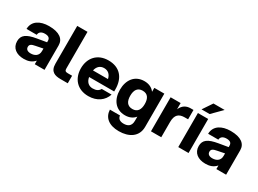

<svg xmlns="http://www.w3.org/2000/svg" viewBox="-40 -1530 3416 2540"><g transform="rotate(30 1668.0 -260.0)"><path d="M377 0H526V-373C526 -471 449 -532 291 -532C155 -532 51 -472 49 -350H205C206 -391 239 -417 293 -417C356 -417 373 -390 373 -354V-333L231 -309C83 -284 22 -241 22 -148C22 -44 102 12 213 12C280 12 333 -5 377 -55ZM182 -154C182 -192 209 -205 263 -215L373 -237V-198C373 -125 318 -96 258 -96C208 -96 182 -118 182 -154Z M610 -720V-144C610 -21 685 0 771 0H881V-115H814C777 -115 767 -129 767 -160V-720Z M1199 12C1333 12 1424 -57 1458 -160H1308C1288 -124 1255 -105 1199 -105C1136 -105 1096 -145 1084 -213H1467V-243C1467 -422 1371 -532 1199 -532C1028 -532 932 -415 932 -260C932 -105 1028 12 1199 12ZM1085 -314C1099 -378 1139 -415 1199 -415C1260 -415 1300 -378 1314 -314Z M1781 212C1935 212 2056 139 2056 -13V-520H1903V-460C1869 -505 1818 -532 1747 -532C1600 -532 1521 -420 1521 -271C1521 -123 1600 -11 1747 -11C1815 -11 1865 -36 1899 -78V-13C1899 74 1841 94 1788 94C1735 94 1697 74 1692 23H1538C1543 139 1628 212 1781 212ZM1679 -271C1679 -357 1712 -411 1790 -411C1868 -411 1901 -357 1901 -271C1901 -186 1868 -132 1790 -132C1712 -132 1679 -186 1679 -271Z M2152 0H2309V-232C2309 -346 2360 -383 2448 -383H2498V-526H2455C2388 -526 2336 -496 2305 -425V-520H2152Z M2569 0H2726V-520H2569ZM2586 -586H2710L2855 -732H2684Z M3151 0H3300V-373C3300 -471 3223 -532 3065 -532C2929 -532 2825 -472 2823 -350H2979C2980 -391 3013 -417 3067 -417C3130 -417 3147 -390 3147 -354V-333L3005 -309C2857 -284 2796 -241 2796 -148C2796 -44 2876 12 2987 12C3054 12 3107 -5 3151 -55ZM2956 -154C2956 -192 2983 -205 3037 -215L3147 -237V-198C3147 -125 3092 -96 3032 -96C2982 -96 2956 -118 2956 -154Z"/></g></svg>

Font: Aspekta 750
Style: Regular
Weight: 750
Designer: Ivo Dolenc
Version: Version 2.000